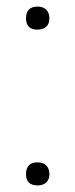

<svg xmlns="http://www.w3.org/2000/svg" viewBox="-20 -562 228 583"><path d="M94 1Q59 1 59 -33Q59 -69 94 -69Q111 -69 120.5 -59.5Q130 -50 130 -33Q130 -17 120.5 -8Q111 1 94 1ZM94 -472Q59 -472 59 -506Q59 -542 94 -542Q111 -542 120.5 -532.5Q130 -523 130 -506Q130 -490 120.5 -481Q111 -472 94 -472Z"/></svg>

Font: Encode Sans Compressed
Style: ExtraLight
Weight: 200
Designer: Pablo Impallari, Andres Torresi
Foundry: Pablo Impallari, Andres Torresi
Version: Version 1.000; ttfautohint (v1.00) -l 8 -r 50 -G 200 -x 14 -